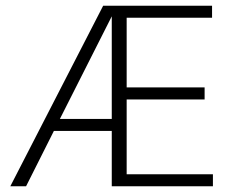

<svg xmlns="http://www.w3.org/2000/svg" viewBox="-20 -650 807 670"><path d="M16 0 340 -630H720V-588H422V-345H694V-303H422V-42H723V0H370V-193H168L71 0ZM370 -593 189 -235H370Z"/></svg>

Font: Ek Mukta ExtraLight
Style: Regular
Weight: 275
Designer: Girish Dalvi and Yashodeep Gholap
Foundry: Ek Type
Version: Version 2.538;PS 1.002;hotconv 16.6.51;makeotf.lib2.5.65220;